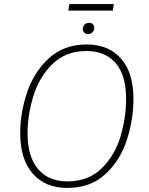

<svg xmlns="http://www.w3.org/2000/svg" viewBox="-20 -911 730 941"><path d="M634 -426Q634 -326 602 -226Q570 -126 497 -58Q424 10 309 10Q202 10 140.5 -60Q79 -130 79 -259Q79 -356 112 -456Q145 -556 218.5 -624.5Q292 -693 405 -693Q512 -693 573 -624Q634 -555 634 -426ZM115 -258Q115 -143 166.5 -82.5Q218 -22 309 -22Q414 -22 479 -86.5Q544 -151 571 -243.5Q598 -336 598 -426Q598 -542 547 -601.5Q496 -661 404 -661Q302 -661 237 -597Q172 -533 143.5 -440Q115 -347 115 -258ZM386 -769Q386 -781 394.5 -790Q403 -799 417 -799Q428 -799 435 -792.5Q442 -786 442 -775Q442 -762 433.5 -753Q425 -744 411 -744Q400 -744 393 -751Q386 -758 386 -769ZM315 -859 320 -891H538L533 -859Z"/></svg>

Font: FiraGO UltraLight
Style: Italic
Weight: 200
Italic angle: -8°
Designer: bBox Type GmbH
Foundry: bBox Type GmbH
Version: Version 1.001